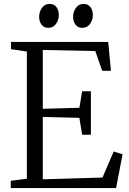

<svg xmlns="http://www.w3.org/2000/svg" viewBox="-20 -956 654 976"><path d="M116.5 -47.5V-694L36 -706V-743H530L544 -596H499.5L464.5 -696.5L197.5 -702V-403L383.5 -408L397.5 -492H442V-271H397.5L383.5 -357L197.5 -361.5V-44.5L501 -53.5L558 -186L603 -171.5L570 0H34.5V-37ZM225 -814.5Q203 -814.5 191 -830.8Q179 -847 179 -871Q179 -895.5 193.2 -915.8Q207.5 -936 232 -936H233Q255 -936 267 -919.8Q279 -903.5 279 -879.5Q279 -855 264.8 -834.8Q250.5 -814.5 226 -814.5ZM397.5 -814.5Q376 -814.5 363.8 -830.8Q351.5 -847 351.5 -871Q351.5 -895.5 365.8 -915.8Q380 -936 405 -936H406Q427.5 -936 439.8 -919.8Q452 -903.5 452 -879.5Q452 -855 437.8 -834.8Q423.5 -814.5 398.5 -814.5Z"/></svg>

Font: Merriweather 48pt Light
Style: Regular
Weight: 300
Version: Version 2.100